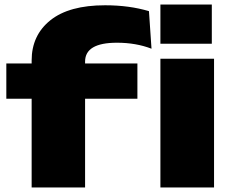

<svg xmlns="http://www.w3.org/2000/svg" viewBox="-20 -824 1010 844"><path d="M7.8 -390.1V-544.9H119.1V-558.1Q119.1 -668.9 201.4 -734.9Q283.7 -800.8 441.9 -800.8Q548.3 -800.8 634.8 -774.9L646 -609.9Q577.6 -636.2 494.1 -636.2Q354 -636.2 354 -553.2V-544.9H584V-390.1H354V0H119.1V-390.1ZM685.1 -565.9H920.9V0H685.1ZM685.1 -804.2H911.1V-631.8H685.1Z"/></svg>

Font: Mattone
Style: Bold
Weight: 700
Width: 6
Designer: Nunzio Mazzaferro
Foundry: Collletttivo
Version: Version 2.000;Glyphs 3.2 (3217)